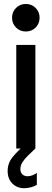

<svg xmlns="http://www.w3.org/2000/svg" viewBox="-20 -758 264 980"><path d="M63 0V-528.8H160.6V0ZM111.8 -597.2Q82 -597.2 61.8 -617.4Q41.5 -637.7 41.5 -667.5Q41.5 -697.3 61.8 -717.5Q82 -737.8 111.8 -737.8Q141.6 -737.8 161.9 -717.5Q182.1 -697.3 182.1 -667.5Q182.1 -637.7 161.9 -617.4Q141.6 -597.2 111.8 -597.2ZM103.5 202.6Q66.9 202.6 43 178.5Q19 154.3 19 115.2Q19 74.2 45.2 42.7Q71.3 11.2 111.3 -22.9L160.6 0Q141.1 18.6 123.5 35.4Q106 52.2 95 69.3Q84 86.4 84 105Q84 122.1 94 131.8Q104 141.6 121.1 141.6Q133.8 141.6 147.2 136Q160.6 130.4 168 124.5V185.1Q157.2 192.9 138.2 197.8Q119.1 202.6 103.5 202.6Z"/></svg>

Font: Reddit Sans Condensed Medium
Style: Regular
Weight: 500
Designer: Stephen Hutchings
Foundry: Reddit
Version: Version 1.014